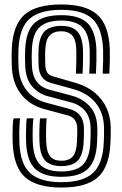

<svg xmlns="http://www.w3.org/2000/svg" viewBox="-20 -830 548 860"><path d="M254.8 -86Q205.8 -86 182.4 -110.9Q159 -135.8 156.8 -195.5Q155.8 -221.5 156.5 -251.4Q157.2 -281.2 159.2 -300H189Q187.2 -282 186.5 -253.8Q185.8 -225.5 186.8 -196.2Q188.5 -149.2 204.8 -129.6Q221 -110 254.8 -110Q290.5 -110 306.8 -130.2Q323 -150.5 324.8 -196.8Q326 -222.5 326.1 -234.2Q326.2 -246 325.8 -258.2Q323.8 -302.5 283.5 -313.2L179.8 -341Q111.2 -359.2 73.1 -409.5Q35 -459.8 32.8 -535Q32 -559.2 32 -575.5Q32 -591.8 32.8 -610Q37.2 -717 88.9 -763.5Q140.5 -810 254.8 -810Q364 -810 415.6 -764.6Q467.2 -719.2 471.8 -610Q472.5 -591 471.9 -557Q471.2 -523 469.8 -500H439.8Q441.2 -523.2 441.9 -556.1Q442.5 -589 441.8 -608.8Q437.8 -703.5 394.5 -744.8Q351.2 -786 254.8 -786Q158 -786 112.4 -745.8Q66.8 -705.5 62.8 -609Q61.8 -586.2 62 -571.1Q62.2 -556 62.8 -536Q64.8 -471.2 96.8 -428.5Q128.8 -385.8 186.5 -370.2L289.8 -342.5Q353 -325.5 355.8 -259.2Q356.2 -244.5 356 -231.8Q355.8 -219 354.8 -196Q352.2 -137.2 329.2 -111.6Q306.2 -86 254.8 -86ZM254.8 -38Q175.8 -38 138 -73.1Q100.2 -108.2 96.8 -193.2Q96.2 -209.8 96.4 -231.2Q96.5 -252.8 97.4 -271.9Q98.2 -291 100 -300H129.8Q127.2 -283.2 126.5 -252.1Q125.8 -221 126.8 -194.2Q129.5 -122.8 159.6 -92.4Q189.8 -62 254.8 -62Q323.5 -62 352.8 -93.8Q382 -125.5 384.8 -194.8Q385.5 -213.8 386 -228.2Q386.5 -242.8 385.8 -260.2Q382.2 -349 296 -372L193 -399.5Q151.5 -410.5 123.1 -443.9Q94.8 -477.2 92.8 -537Q92 -560.2 92 -574.4Q92 -588.5 92.8 -608.2Q96.2 -692 134.8 -727Q173.2 -762 254.8 -762Q336.2 -762 372.4 -725.9Q408.5 -689.8 411.8 -607.8Q412.5 -588.8 411.9 -556.6Q411.2 -524.5 409.8 -500H380Q381.2 -526 381.9 -557.2Q382.5 -588.5 381.8 -606.8Q379 -678.2 348.8 -708.1Q318.5 -738 254.8 -738Q191.5 -738 158.6 -709.5Q125.8 -681 122.8 -607.8Q121.8 -585.8 122 -571.6Q122.2 -557.5 122.8 -537.8Q125.5 -448.5 199.8 -428.8L302.2 -401.2Q351.2 -388.2 382.4 -353.5Q413.5 -318.8 415.8 -261.5Q416.2 -246 416.1 -232Q416 -218 414.8 -193.5Q411.5 -111 374.6 -74.5Q337.8 -38 254.8 -38ZM254.8 10Q145.8 10 93.4 -35.4Q41 -80.8 36.8 -191Q36.2 -203.8 36.2 -226Q36.2 -248.2 37.2 -269.5Q38.2 -290.8 40.8 -300H70.5Q68.8 -293 67.6 -274.6Q66.5 -256.2 66.2 -234Q66 -211.8 66.8 -192.2Q70.5 -94.2 115.8 -54.1Q161 -14 254.8 -14Q352.8 -14 396.8 -55.4Q440.8 -96.8 444.8 -192.2Q445.5 -211.5 446 -227Q446.5 -242.5 445.8 -262.8Q443.2 -327 407.6 -370.1Q372 -413.2 308.5 -430.8L206.5 -459Q154.8 -473.5 152.8 -538.8Q152 -559.5 152 -573.4Q152 -587.2 152.8 -607Q155 -663.5 178.9 -688.8Q202.8 -714 254.8 -714Q303.5 -714 326.4 -689.2Q349.2 -664.5 351.8 -606.2Q352.5 -587.2 351.9 -556.5Q351.2 -525.8 350 -500H320Q321.2 -527.2 321.9 -556.1Q322.5 -585 321.8 -605.5Q320 -654.5 302.6 -672.2Q285.2 -690 254.8 -690Q221 -690 202.8 -671.6Q184.5 -653.2 182.5 -603.5Q182 -589 182.1 -573.1Q182.2 -557.2 182.8 -539.8Q184 -497.8 213.2 -489.2L314.8 -460Q389.5 -438.8 431.2 -387.9Q473 -337 475.8 -264Q476.5 -246.8 476 -227.5Q475.5 -208.2 474.8 -191Q470.2 -83.5 419.4 -36.8Q368.5 10 254.8 10Z"/></svg>

Font: Big Shoulders Inline Text Black
Style: Regular
Weight: 900
Designer: Patric King
Foundry: XO Type Co
Version: Version 1.000